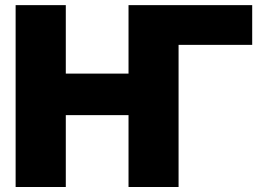

<svg xmlns="http://www.w3.org/2000/svg" viewBox="-20 -748 1052 768"><path d="M988.8 -727.5V-568.4H668.5L501.5 -727.5ZM42.5 0V-727.5H243.2V-453.6H494.1V-727.5H694.3V0H494.1V-287.6H243.2V0Z"/></svg>

Font: Inter 24pt Black
Style: Regular
Weight: 900
Designer: Rasmus Andersson
Foundry: rsms
Version: Version 4.001;git-66647c0bb